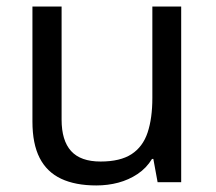

<svg xmlns="http://www.w3.org/2000/svg" viewBox="-20 -556 658 586"><path d="M533 -536V0H461L448 -71H444Q427 -43 400 -25Q373 -7 341 1.5Q309 10 274 10Q210 10 166.5 -10.5Q123 -31 101 -74Q79 -117 79 -185V-536H168V-191Q168 -127 197 -95Q226 -63 287 -63Q347 -63 381.5 -85.5Q416 -108 430.5 -151.5Q445 -195 445 -257V-536Z"/></svg>

Font: uhindi25
Style: Book
Weight: 400
Designer: Jelle Bosma - Monotype Design Team
Foundry: Monotype Imaging Inc.
Version: Version 2.003